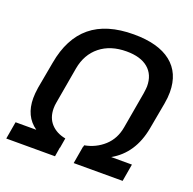

<svg xmlns="http://www.w3.org/2000/svg" viewBox="-126 -839 969 966"><g transform="rotate(20 358.5 -356.0)"><path d="M700 -500Q700 -471 694 -438L668 -295Q642 -154 534 -93H645L629 0H367L383 -93H384L386 -102Q446 -113 489.5 -152.5Q533 -192 544 -256L578 -451Q582 -479 582 -489Q582 -551 541.5 -585Q501 -619 426 -619Q340 -619 284.5 -574.5Q229 -530 215 -451L181 -256Q178 -240 178 -225Q178 -174 207 -142.5Q236 -111 285 -102L276 -49H275L267 0H6L22 -93H133Q64 -141 64 -238Q64 -262 69 -295L95 -438Q119 -575 202 -643.5Q285 -712 431 -712Q562 -712 631 -657.5Q700 -603 700 -500Z"/></g></svg>

Font: KoHo SemiBold
Style: Italic
Weight: 600
Italic angle: -10°
Version: Version 1.000; ttfautohint (v1.6)